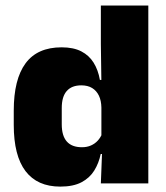

<svg xmlns="http://www.w3.org/2000/svg" viewBox="-20 -680 616 712"><path d="M203.5 12Q118.5 12 74.8 -45.2Q31 -102.5 31 -217V-269.5Q31 -386 74.8 -445.2Q118.5 -504.5 208.5 -504.5Q252.5 -504.5 281.5 -489.5Q310.5 -474.5 327.2 -447.5Q344 -420.5 350.5 -383.5H396L356 -281Q355.5 -307 346.8 -325.2Q338 -343.5 321.8 -353.5Q305.5 -363.5 281.5 -363.5Q246 -363.5 227.5 -342.5Q209 -321.5 209 -279.5V-219Q209 -176.5 227.8 -155.2Q246.5 -134 284 -134Q302.5 -134 317.2 -140.5Q332 -147 342.5 -158.5Q353 -170 359 -185L402.5 -109H353.5Q346.5 -75 329.5 -47.5Q312.5 -20 282 -4Q251.5 12 203.5 12ZM354 0 359 -128.5 356 -153V-350V-372.5L354 -517V-659.5H530V0Z"/></svg>

Font: Anek Tamil Medium ExtraBold
Style: Regular
Weight: 800
Version: Version 1.003